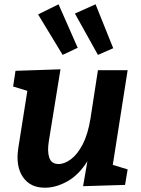

<svg xmlns="http://www.w3.org/2000/svg" viewBox="-20 -860 656 892"><path d="M190 12Q121 13 86.5 -37.5Q52 -88 65 -172L107 -438L41 -458L52 -531L261 -538L207 -205Q199 -157 209 -127.5Q219 -98 252 -98Q280 -98 310 -120.5Q340 -143 364 -189Q388 -235 400 -307L435 -534H573L504 -94L573 -73L561 -1L366 5L386 -111Q346 -47 293 -17.5Q240 12 190 12ZM271 -605 157 -793 252 -840 341 -638ZM435 -605 328 -797 424 -840 506 -636Z"/></svg>

Font: Bitter
Style: Bold Italic
Weight: 700
Italic angle: -9°
Designer: Sol Matas, and Bitter project Authors
Foundry: Sol Matas
Version: Version 2.001